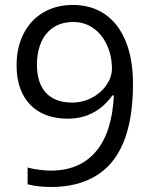

<svg xmlns="http://www.w3.org/2000/svg" viewBox="-20 -744 611 774"><path d="M91.3 -1V-68.8Q110.8 -63 138.2 -59.6Q165.5 -56.2 184.1 -56.2Q301.3 -56.2 366.7 -133.3Q432.1 -210.4 439 -359.4H433.1Q399.9 -313 354.5 -289.3Q309.1 -265.6 253.9 -265.6Q189 -265.6 142.6 -291Q96.2 -316.4 71.5 -364.7Q46.9 -413.1 46.9 -481Q46.9 -553.2 75.2 -608.4Q103.5 -663.6 154.8 -693.8Q206.1 -724.1 273.4 -724.1Q348.1 -724.1 402.8 -686.8Q457.5 -649.4 486.8 -577.6Q516.1 -505.9 516.1 -405.8Q516.1 -119.1 360.8 -31.7Q288.6 9.8 186 9.8Q134.3 9.8 91.3 -1ZM408.7 -400.9Q431.2 -433.1 431.2 -467.3Q431.2 -518.1 411.4 -561.8Q391.6 -605.5 356.4 -630.4Q321.3 -655.3 274.9 -655.3Q213.4 -655.3 174.8 -616.7Q152.8 -594.7 140.9 -560.8Q128.9 -526.9 128.9 -483.9Q128.9 -409.2 165.3 -369.9Q201.7 -330.6 270.5 -330.6Q313 -330.6 349.9 -349.6Q386.7 -368.7 408.7 -400.9Z"/></svg>

Font: Viking Open Sans
Style: Regular
Weight: 400
Foundry: Ascender Corporation
Version: Version 2.001